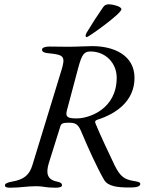

<svg xmlns="http://www.w3.org/2000/svg" viewBox="-20 -870 727 895"><path d="M385 -697C392 -697 546 -806 546 -827C546 -841 502 -850 488 -850C477 -850 468 -847 461 -837C434 -798 408 -758 384 -718C381 -713 379 -707 379 -703C379 -700 381 -697 385 -697ZM27 5C77 5 102 -2 150 -2C185 -2 189 5 239 5C255 5 269 2 269 -6C269 -15 264 -20 244 -24C200 -33 193 -63 208 -111L261 -280C265 -294 272 -298 301 -298C337 -298 346 -288 362 -249C387 -189 432 -89 465 -32C483 -1 528 4 583 4C609 4 634 2 634 -13C634 -22 617 -24 600 -27C561 -34 541 -46 515 -98C497 -134 439 -259 425 -295C421 -304 425 -309 434 -312C520 -339 607 -398 607 -507C607 -612 512 -655 410 -655C384 -655 336 -652 299 -652L210 -653C194 -653 176 -649 176 -639C176 -629 184 -624 204 -622C279 -615 287 -608 265 -538L131 -100C116 -51 88 -33 39 -24C16 -20 3 -15 3 -6C3 2 11 5 27 5ZM338 -318C294 -318 284 -325 292 -356L345 -555C362 -618 373 -630 402 -630C472 -630 524 -576 524 -508C524 -360 394 -318 338 -318Z"/></svg>

Font: EB Garamond
Style: Italic
Weight: 400
Italic angle: -17.2°
Designer: Georg Duffner and Octavio Pardo
Foundry: Georg Duffner
Version: Version 1.000;PS 001.000;hotconv 1.0.88;makeotf.lib2.5.64775